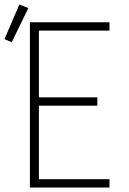

<svg xmlns="http://www.w3.org/2000/svg" viewBox="-56 -834 576 854"><path d="M77 0V-735H431V-698H117V-401H377V-364H117V-37H431V0ZM-4 -646 -36 -660 30 -814 70 -798Z"/></svg>

Font: Zed Sans Extralight
Style: Regular
Weight: 200
Designer: Belleve Invis
Foundry: Belleve Invis
Version: Version 1.0.0; ttfautohint (v1.8.4)